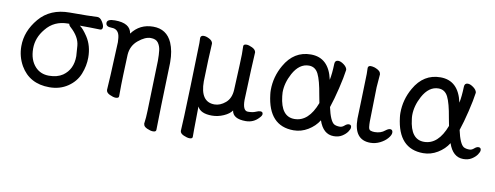

<svg xmlns="http://www.w3.org/2000/svg" viewBox="-59 -785 3290 1275"><g transform="rotate(10 1586.0 -148.0)"><path d="M278 24Q144 24 82 -83Q48 -143 48 -213Q48 -314 121.5 -401Q195 -488 326 -488Q462 -488 513 -491Q531 -491 545.5 -468Q560 -445 560 -431Q560 -412 544 -412Q477 -414 407 -414Q430 -399 461 -352Q499 -294 499 -214Q499 -159 477 -103.5Q455 -48 402 -12Q349 24 278 24ZM355 -76Q419 -121 419 -210Q419 -221 414 -280Q409 -339 349 -393Q337 -403 336 -414H327Q234 -414 179 -345Q128 -284 128 -211Q128 -134 170 -89Q206 -51 262 -51Q318 -51 355 -76Z M1007 193Q990 193 966.5 182.5Q943 172 942 156L941 153Q947 110 948 65L958 -274Q958 -316 954.5 -344.5Q951 -373 936 -394Q921 -415 885 -415Q848 -415 802.5 -377.5Q757 -340 753 -279Q746 -104 746 -74Q746 -10 745.5 3Q745 16 724 16Q708 16 683.5 4.5Q659 -7 659 -26Q663 -64 675 -350Q675 -364 673 -379Q667 -437 617 -437Q578 -437 578 -463Q578 -489 631 -489Q735 -489 745 -420Q798 -492 889 -492Q980 -492 1017 -408Q1040 -354 1040 -281V-270Q1029 73 1028 179Q1028 193 1007 193Z M1254 196Q1238 196 1214 185.5Q1190 175 1189 158Q1193 108 1201 -150Q1209 -408 1209 -438L1208 -473Q1210 -490 1230 -490Q1247 -490 1268.5 -478.5Q1290 -467 1292 -449Q1292 -433 1290 -407Q1287 -373 1282 -193Q1282 -54 1378 -54Q1416 -54 1451.5 -84Q1487 -114 1490 -172Q1500 -384 1500 -414L1499 -468Q1499 -482 1520 -482Q1535 -482 1558 -471Q1581 -460 1584 -442Q1579 -367 1570 -118Q1570 -45 1605 -45Q1637 -45 1656 -53.5Q1675 -62 1687 -62Q1704 -62 1704 -46Q1704 -35 1689 -20Q1654 19 1601 19Q1515 19 1507 -36Q1491 -12 1452.5 5Q1414 22 1374 22Q1297 22 1276 -22L1274 130V183Q1274 196 1254 196Z M1925 24Q1756 24 1732 -183Q1730 -198 1730 -213Q1730 -303 1776 -383Q1838 -492 1952 -492Q2073 -492 2104 -348Q2113 -391 2115 -458Q2116 -482 2138 -482Q2155 -482 2176.5 -466Q2198 -450 2200 -432Q2193 -380 2174.5 -303Q2156 -226 2137 -170Q2157 -78 2185 -61Q2200 -53 2223 -53Q2239 -53 2253.5 -66Q2268 -79 2281 -79Q2298 -79 2298 -61Q2298 -49 2285.5 -31Q2273 -13 2250 1.5Q2227 16 2194 16Q2123 16 2093 -73Q2067 -31 2021.5 -3.5Q1976 24 1925 24ZM1917 -51Q2013 -51 2063 -184L2053 -236Q2037 -333 2016 -375Q1995 -417 1952 -417Q1887 -417 1845 -340Q1810 -275 1810 -212Q1810 -199 1812 -186Q1827 -51 1917 -51Z M2441 17Q2330 17 2330 -126L2334 -254Q2339 -397 2339 -429L2338 -470Q2340 -485 2357 -485Q2369 -485 2385 -480Q2423 -466 2425 -445L2426 -442L2419 -353L2414 -122Q2414 -104 2416 -85Q2418 -66 2430.5 -62Q2443 -58 2457 -58Q2499 -58 2526 -81Q2544 -95 2556 -95Q2574 -95 2574 -74Q2574 -58 2555.5 -36Q2537 -14 2506 1.5Q2475 17 2441 17Z M2799 24Q2630 24 2606 -183Q2604 -198 2604 -213Q2604 -303 2650 -383Q2712 -492 2826 -492Q2947 -492 2978 -348Q2987 -391 2989 -458Q2990 -482 3012 -482Q3029 -482 3050.5 -466Q3072 -450 3074 -432Q3067 -380 3048.5 -303Q3030 -226 3011 -170Q3031 -78 3059 -61Q3074 -53 3097 -53Q3113 -53 3127.5 -66Q3142 -79 3155 -79Q3172 -79 3172 -61Q3172 -49 3159.5 -31Q3147 -13 3124 1.5Q3101 16 3068 16Q2997 16 2967 -73Q2941 -31 2895.5 -3.5Q2850 24 2799 24ZM2791 -51Q2887 -51 2937 -184L2927 -236Q2911 -333 2890 -375Q2869 -417 2826 -417Q2761 -417 2719 -340Q2684 -275 2684 -212Q2684 -199 2686 -186Q2701 -51 2791 -51Z"/></g></svg>

Font: LXGW WenKai TC
Style: Bold
Weight: 700
Designer: LXGW / Fontworks Inc.
Foundry: LXGW / Fontworks Inc.
Version: Version 1.330;April 28, 2024